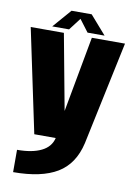

<svg xmlns="http://www.w3.org/2000/svg" viewBox="-102 -791 768 1089"><g transform="rotate(10 282.0 -246.5)"><path d="M133 0 7.5 -595.5H198.5L279.5 -160L359.5 -595.5H550.5L424.5 0Q396.5 123 305.5 177.8Q214.5 232.5 52 232.5V104Q139 104 191.5 78Q244 52.5 256.5 0ZM127 -620 219.5 -726.5H335.5L428.5 -620H330.5L277.5 -690L224 -620Z"/></g></svg>

Font: Anybody ExtraBold
Style: Regular
Weight: 800
Designer: Tyler Finck
Foundry: Etcetera Type Company
Version: Version 1.010; ttfautohint (v1.8.3) -l 8 -r 50 -G 200 -x 14 